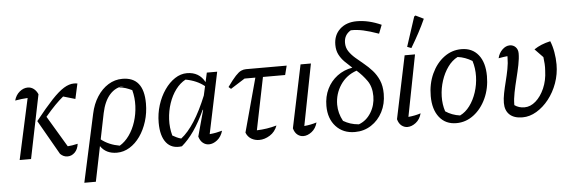

<svg xmlns="http://www.w3.org/2000/svg" viewBox="-55 -932 3900 1310"><g transform="rotate(-5 1894.5 -277.0)"><path d="M48 0 139 -417Q117 -416 97.5 -413.5Q78 -411 53 -407Q63 -444 89.5 -466Q116 -488 146 -488Q168 -488 186 -474.5Q204 -461 215 -436L126 0ZM191 -254Q260 -341 308 -392Q356 -443 392.5 -465.5Q429 -488 462 -488Q468 -488 474 -487.5Q480 -487 486 -486L463 -382L381 -406Q353 -383 324 -353.5Q295 -324 256 -278L383 -65Q398 -66 414 -68.5Q430 -71 452 -76Q447 -38 425.5 -17Q404 4 376 4Q348 4 326 -18Z M474 193 575 -271Q589 -337 621 -386.5Q653 -436 697.5 -463.5Q742 -491 794 -491Q940 -491 940 -310Q940 -245 922 -187.5Q904 -130 873 -86Q842 -42 801 -17Q760 8 714 8Q639 8 602 -47L553 193ZM647 -269 611 -92Q663 -51 737 -38Q774 -60 802.5 -100Q831 -140 847.5 -191.5Q864 -243 866.5 -299Q869 -355 855 -408Q834 -418 812 -425.5Q790 -433 765 -434L801 -442Q743 -438 703.5 -394Q664 -350 647 -269Z M1159 3Q1090 13 1052.5 -33Q1015 -79 1015 -171Q1015 -233 1033 -290.5Q1051 -348 1082.5 -393.5Q1114 -439 1153.5 -465Q1193 -491 1236 -491Q1320 -491 1358 -419L1372 -483H1443L1355 -63Q1378 -65 1399 -69Q1420 -73 1441 -79Q1429 -38 1401 -16Q1373 6 1344 6Q1322 6 1303.5 -8.5Q1285 -23 1276 -53L1325 -232L1322 -233Q1284 -150 1244 -92.5Q1204 -35 1159 3ZM1100 -76Q1114 -68 1128.5 -61Q1143 -54 1159 -50Q1254 -123 1338 -329L1352 -392Q1300 -434 1223 -448Q1185 -428 1155.5 -388.5Q1126 -349 1108.5 -297Q1091 -245 1088 -188Q1085 -131 1100 -76Z M1527 -358 1511 -372Q1546 -421 1568 -444.5Q1590 -468 1606.5 -475.5Q1623 -483 1640 -483H1919L1903 -420H1751L1678 -61Q1747 -63 1814 -82Q1798 -39 1762 -16.5Q1726 6 1689 6Q1659 6 1634.5 -8.5Q1610 -23 1599 -52L1699 -420H1625Z M2088 -79Q2077 -38 2048.5 -16Q2020 6 1991 6Q1969 6 1950.5 -8.5Q1932 -23 1924 -53L2014 -483H2085L2003 -62Q2048 -66 2088 -79Z M2344 9Q2263 9 2214 -44.5Q2165 -98 2165 -185Q2165 -249 2190 -300.5Q2215 -352 2260 -386Q2305 -420 2364 -430Q2338 -453 2314.5 -476.5Q2291 -500 2276.5 -528.5Q2262 -557 2262 -595Q2262 -662 2306 -702.5Q2350 -743 2422 -743Q2502 -743 2589 -704L2566 -645Q2504 -667 2460.5 -676.5Q2417 -686 2376 -685Q2329 -658 2329 -603Q2329 -570 2346 -544.5Q2363 -519 2389.5 -496Q2416 -473 2445.5 -449Q2475 -425 2501.5 -395.5Q2528 -366 2545 -327Q2562 -288 2562 -234Q2562 -165 2533.5 -110Q2505 -55 2455.5 -23Q2406 9 2344 9ZM2269 -74Q2293 -60 2317.5 -52Q2342 -44 2375 -41Q2427 -60 2458.5 -111Q2490 -162 2490 -224Q2490 -288 2460 -330.5Q2430 -373 2391 -407Q2320 -383 2279.5 -322Q2239 -261 2239 -187Q2239 -129 2269 -74Z M2801 -79Q2790 -38 2761.5 -16Q2733 6 2704 6Q2682 6 2663.5 -8.5Q2645 -23 2637 -53L2727 -483H2798L2716 -62Q2761 -66 2801 -79ZM2777 -528 2749 -539 2815 -741 2824 -747 2879 -720Q2859 -675 2833 -626.5Q2807 -578 2777 -528Z M3039 9Q2965 9 2922.5 -44.5Q2880 -98 2880 -190Q2880 -274 2911.5 -342.5Q2943 -411 2996.5 -451Q3050 -491 3116 -491Q3190 -491 3232 -438.5Q3274 -386 3274 -293Q3274 -209 3242.5 -140.5Q3211 -72 3157.5 -31.5Q3104 9 3039 9ZM3068 -41Q3106 -59 3135 -98Q3164 -137 3181 -189Q3198 -241 3199.5 -297Q3201 -353 3185 -404Q3138 -433 3086 -440Q3048 -421 3019 -381Q2990 -341 2973 -289Q2956 -237 2954.5 -181.5Q2953 -126 2969 -78Q3012 -49 3068 -41Z M3492 9Q3434 9 3403.5 -19.5Q3373 -48 3373 -100Q3373 -129 3380.5 -166.5Q3388 -204 3398.5 -245Q3409 -286 3417 -327.5Q3425 -369 3425 -406Q3425 -410 3425 -416Q3402 -414 3364 -407Q3372 -442 3396 -465Q3420 -488 3447 -488Q3471 -488 3487 -471.5Q3503 -455 3503 -428Q3503 -394 3494 -349.5Q3485 -305 3473 -257.5Q3461 -210 3452 -165Q3443 -120 3443 -84V-79Q3472 -58 3511 -58Q3552 -58 3588 -89.5Q3624 -121 3647.5 -174.5Q3671 -228 3673 -294Q3675 -319 3673.5 -341.5Q3672 -364 3669 -388L3613 -446Q3637 -462 3663.5 -473Q3690 -484 3725 -492Q3739 -458 3746.5 -415.5Q3754 -373 3754 -331Q3754 -264 3732 -203Q3710 -142 3672.5 -94.5Q3635 -47 3588 -19Q3541 9 3492 9Z"/></g></svg>

Font: Piazzolla
Style: Italic
Weight: 400
Italic angle: -11.3°
Designer: Juan Pablo del Peral
Foundry: Huerta Tipografica
Version: Version 1.330